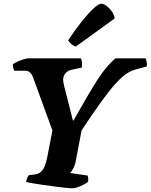

<svg xmlns="http://www.w3.org/2000/svg" viewBox="-20 -1020 816 1040"><path d="M369 0Q361 0 336.5 -2.5Q312 -5 279 -9.5Q246 -14 213 -18.5Q180 -23 155 -27.5Q130 -32 121 -35Q127 -61 136 -71L169 -75Q198 -79 213 -102Q228 -125 238 -179L264 -313L159 -601Q152 -619 142 -628Q132 -637 114 -637H57Q55 -642 52 -651Q49 -660 50 -671Q56 -678 73 -685.5Q90 -693 107.5 -698.5Q125 -704 132 -704H418Q421 -698 423.5 -686Q426 -674 423 -654L368 -642Q347 -638 334.5 -623Q322 -608 322 -588Q322 -581 323.5 -573Q325 -565 327 -556L375 -367H378Q421 -443 452.5 -497Q484 -551 509 -589.5Q534 -628 557 -655Q580 -682 605 -704H769Q771 -697 774 -685.5Q777 -674 775 -660L716 -644Q691 -638 665 -620.5Q639 -603 606.5 -567.5Q574 -532 529.5 -470.5Q485 -409 422 -314L391 -151Q387 -126 377 -108Q367 -90 360 -83L455 -69Q456 -65 457.5 -57.5Q459 -50 457 -35Q440 -22 414 -11Q388 0 369 0ZM391 -768Q376 -772 365 -782.5Q354 -793 349 -801Q387 -859 423 -904Q459 -949 487 -974.5Q515 -1000 528 -1000Q542 -1000 558 -987.5Q574 -975 586.5 -957Q599 -939 601 -920Z"/></svg>

Font: Texturina Black
Style: Italic
Weight: 900
Italic angle: -11°
Designer: Guillermo Torres Carreño
Foundry: Omnibus-Type
Version: Version 1.002; ttfautohint (v1.8.3)